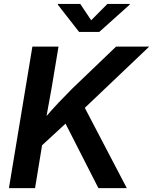

<svg xmlns="http://www.w3.org/2000/svg" viewBox="-20 -967 787 987"><path d="M25.9 0 146.5 -727.5H280.8L245.1 -513.2L219.2 -370.6Q249 -405.3 280.5 -438.7Q312 -472.2 350.1 -510.3L576.7 -727.5H747.1L416 -412.6L631.8 0H485.8L316.9 -331.5L196.3 -220.2L160.2 0ZM392.6 -946.8 448.7 -862.8 532.2 -946.8H647.5L646.5 -942.9L490.2 -802.7H386.7L277.3 -942.9L278.3 -946.8Z"/></svg>

Font: Inter Semi Bold
Style: Italic
Weight: 600
Italic angle: -9.39999°
Designer: Rasmus Andersson
Foundry: rsms
Version: Version 4.000;git-3c8e0fc